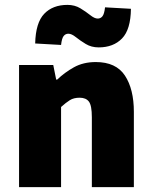

<svg xmlns="http://www.w3.org/2000/svg" viewBox="-20 -766 622 786"><path d="M58 0V-500H198L210 -440H214Q244 -469 282.5 -490.5Q321 -512 372 -512Q455 -512 491.5 -456.5Q528 -401 528 -308V0H356V-286Q356 -334 344 -350Q332 -366 306 -366Q282 -366 266 -356Q250 -346 230 -328V0ZM384 -572Q354 -572 331 -586Q308 -600 290.5 -614Q273 -628 260 -628Q248 -628 240.5 -618.5Q233 -609 230 -582L124 -588Q126 -673 161 -709.5Q196 -746 256 -746Q286 -746 309 -732Q332 -718 349.5 -704Q367 -690 380 -690Q392 -690 399.5 -699.5Q407 -709 410 -736L516 -730Q515 -645 479.5 -608.5Q444 -572 384 -572Z"/></svg>

Font: Assistant ExtraBold
Style: Regular
Weight: 800
Designer: Hebrew By Ben Nathan, Latin by Paul Hunt
Version: Version 3.000